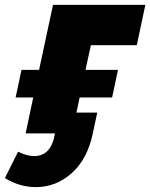

<svg xmlns="http://www.w3.org/2000/svg" viewBox="-71 -546 615 786"><path d="M34 0 65 -147H-7L17 -260H89L146 -526H524L489 -361H301L279 -260H412L388 -147H255L242 -85H327L309 0Q287 105 223 162.5Q159 220 75 220Q10 220 -51 183L3 75Q39 93 69 93Q139 93 154 0Z"/></svg>

Font: Raleway Black
Style: Italic
Weight: 900
Italic angle: -12°
Designer: Matt McInerney, Pablo Impallari, Rodrigo Fuenzalida
Foundry: Matt McInerney, Pablo Impallari, Rodrigo Fuenzalida
Version: Version 4.101;RELEASE